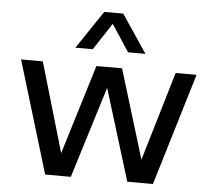

<svg xmlns="http://www.w3.org/2000/svg" viewBox="-55 -868 1028 928"><g transform="rotate(5 459.0 -404.0)"><path d="M197.5 0 33 -544H138.5L269.5 -96.5H261.5L398.5 -544H523L659.5 -96.5H650L783 -544H884.5L720.5 0H596L455 -458H464L322 0ZM289.5 -623.5 413.5 -808H505.5L629.5 -623.5H545L448.5 -771H470.5L374 -623.5Z"/></g></svg>

Font: Encode Sans SemiExpanded Medium
Style: Regular
Weight: 500
Width: 6
Designer: Multiple Designers
Foundry: Impallari Type
Version: Version 3.002